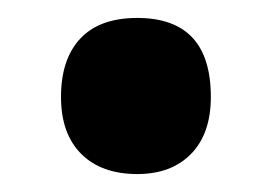

<svg xmlns="http://www.w3.org/2000/svg" viewBox="-20 -183 303 214"><path d="M48 -75Q48 -117 69.5 -140Q91 -163 133 -163Q215 -163 215 -75Q215 -34 193 -11.5Q171 11 133 11Q93 11 70.5 -11.5Q48 -34 48 -75Z"/></svg>

Font: Noto Sans Arabic ExtCond ExtBd
Style: Regular
Weight: 800
Width: 2
Designer: Monotype Design Team, Nadine Chahine, Nizar Qandah and Khaled Hosny
Foundry: Monotype Imaging Inc.
Version: Version 2.012; ttfautohint (v1.8.4.7-5d5b)